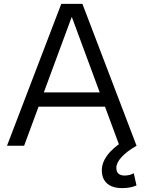

<svg xmlns="http://www.w3.org/2000/svg" viewBox="-20 -750 739 988"><path d="M16 0 295.3 -730H404.1L682.7 0H594.6L350.3 -660.9H348.3L104.1 0ZM144.7 -201V-274.4H554.7V-201ZM609 218Q558.3 218 531.2 194.2Q504 170.3 504 126.3Q504 88 530.6 51Q557.3 14 609.6 -20L682.7 0Q632.7 28.7 605.7 58.1Q578.7 87.6 578.7 113.6Q578.7 153.3 621.7 153.3Q646.4 153.3 668.4 141.6L682.4 204.3Q650.4 218 609 218Z"/></svg>

Font: M PLUS 1 Thin
Style: Regular
Weight: 100
Designer: Coji Morishita
Foundry: UNDERFOREST DESIGN
Version: Version 1.001